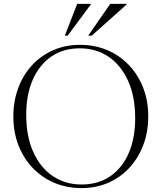

<svg xmlns="http://www.w3.org/2000/svg" viewBox="-20 -955 828 985"><path d="M390.5 -725Q466 -725 529.8 -698Q593.5 -671 640.8 -621.8Q688 -572.5 714.2 -505.5Q740.5 -438.5 740.5 -358.5Q740.5 -278 715 -210.8Q689.5 -143.5 643.5 -94Q597.5 -44.5 535 -17.2Q472.5 10 398.5 10Q323 10 259 -17Q195 -44 147.8 -93.5Q100.5 -143 74.5 -210Q48.5 -277 48.5 -357Q48.5 -437 73.8 -504.2Q99 -571.5 145 -621Q191 -670.5 253.5 -697.8Q316 -725 390.5 -725ZM398.5 -8.5Q484.5 -8.5 546.2 -51.2Q608 -94 640.8 -170.5Q673.5 -247 673.5 -348Q673.5 -460 637 -540.5Q600.5 -621 536.8 -664Q473 -707 390 -707Q303.5 -707 242 -664Q180.5 -621 147.5 -544.5Q114.5 -468 114.5 -367Q114.5 -255 151 -174.5Q187.5 -94 251.5 -51.2Q315.5 -8.5 398.5 -8.5ZM432.5 -772 545.5 -935H629V-931.5L450.5 -772ZM312.5 -772 376 -935H445.5V-931.5L327 -772Z"/></svg>

Font: Newsreader Display Light
Style: Regular
Weight: 300
Designer: Hugues Gentile
Foundry: Production Type
Version: Version 1.001